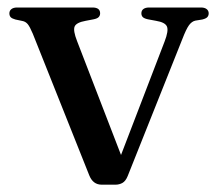

<svg xmlns="http://www.w3.org/2000/svg" viewBox="-20 -487 580 512"><path d="M287.5 5.5H251.5Q239.5 5.5 231.2 -0.8Q223 -7 218 -19.5L67.5 -397Q59.5 -416 53.8 -422.8Q48 -429.5 40 -431L21 -435Q12 -437.5 8.5 -441.2Q5 -445 5 -451.5Q5 -458.5 10.5 -462.8Q16 -467 25.5 -467H226.5Q247 -467 247 -451.5Q247 -445.5 243.2 -441.5Q239.5 -437.5 229.5 -435.5L208.5 -431.5Q183.5 -427 179 -416.2Q174.5 -405.5 185.5 -377.5L311.5 -51L289 -38L419 -376.5Q430 -405 425.2 -416.2Q420.5 -427.5 396 -431.5L374.5 -435.5Q365 -437.5 361 -441.2Q357 -445 357 -451.5Q357 -459 362.5 -463Q368 -467 377.5 -467H516Q525.5 -467 531 -462.8Q536.5 -458.5 536.5 -451.5Q536.5 -445.5 533 -441.5Q529.5 -437.5 519.5 -435L501 -432Q491.5 -430 484 -419.8Q476.5 -409.5 466.5 -383.5L320.5 -17.5Q315 -4 306.5 0.8Q298 5.5 287.5 5.5Z"/></svg>

Font: Fraunces 28pt
Style: Regular
Weight: 400
Version: Version 1.000;[b76b70a41]